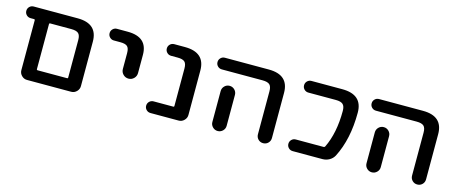

<svg xmlns="http://www.w3.org/2000/svg" viewBox="-38 -975 3276 1383"><g transform="rotate(15 1600.5 -283.5)"><path d="M220.7 -21.5H175.8Q152.3 -21.5 135.3 -38.6Q118.2 -55.7 118.2 -79.1V-451.2Q118.2 -458 111.3 -458H85.9Q67.4 -458 54.7 -470.7Q42 -483.4 42 -501.5Q42 -519.5 54.7 -532.2Q67.4 -544.9 85.9 -544.9H413.1Q562.5 -544.9 562.5 -410.2V-79.1Q562.5 -55.7 545.4 -38.6Q528.3 -21.5 504.9 -21.5ZM458 -394.5Q458 -429.7 442.9 -443.8Q427.7 -458 389.6 -458H232.4Q224.6 -458 224.6 -451.2V-115.2Q224.6 -108.4 232.4 -108.4H451.2Q458 -108.4 458 -115.2Z M706.1 -458Q688.5 -458 675.8 -470.7Q663.1 -483.4 663.1 -501.5Q663.1 -519.5 675.8 -532.2Q688.5 -544.9 706.1 -544.9H786.1Q936.5 -544.9 935.5 -410.2V-276.4Q935.5 -252.9 918.9 -236.3Q902.3 -219.7 878.9 -219.7Q855.5 -219.7 838.9 -236.3Q822.3 -252.9 822.3 -276.4V-394.5Q822.3 -430.7 807.6 -444.3Q793 -458 754.9 -458Z M1096.7 -21.5Q1078.1 -21.5 1065.4 -34.2Q1052.7 -46.9 1052.7 -64.9Q1052.7 -83 1065.4 -95.7Q1078.1 -108.4 1096.7 -108.4H1243.2Q1250 -108.4 1250 -115.2V-394.5Q1250 -430.7 1234.9 -444.3Q1219.7 -458 1182.6 -458H1133.8Q1115.2 -458 1102.5 -470.7Q1089.8 -483.4 1089.8 -501.5Q1089.8 -519.5 1102.5 -532.2Q1115.2 -544.9 1133.8 -544.9H1212.9Q1364.3 -544.9 1364.3 -410.2V-79.1Q1364.3 -55.7 1347.2 -38.6Q1330.1 -21.5 1306.6 -21.5Z M1511.7 -458Q1493.2 -458 1480.5 -470.7Q1467.8 -483.4 1467.8 -501.5Q1467.8 -519.5 1480.5 -532.2Q1493.2 -544.9 1511.7 -544.9H1838.9Q1988.3 -544.9 1988.3 -410.2V-74.2Q1988.3 -51.8 1973.1 -36.6Q1958 -21.5 1936 -21.5Q1914.1 -21.5 1898.9 -36.6Q1883.8 -51.8 1883.8 -74.2V-394.5Q1883.8 -429.7 1868.7 -443.8Q1853.5 -458 1815.4 -458ZM1650.4 -304.7V-124V-74.2Q1650.4 -52.7 1634.8 -37.1Q1619.1 -21.5 1597.2 -21.5Q1575.2 -21.5 1559.6 -37.1Q1543.9 -52.7 1543.9 -74.2V-124V-304.7Q1543.9 -327.1 1559.6 -342.8Q1575.2 -358.4 1597.2 -358.4Q1619.1 -358.4 1634.8 -342.8Q1650.4 -327.1 1650.4 -304.7Z M2386.7 -544.9Q2538.1 -544.9 2538.1 -410.2Q2538.1 -211.9 2465.8 -71.3Q2453.1 -47.9 2429.7 -34.7Q2406.2 -21.5 2378.9 -21.5H2157.2Q2138.7 -21.5 2126 -34.2Q2113.3 -46.9 2113.3 -64.9Q2113.3 -83 2126 -95.7Q2138.7 -108.4 2157.2 -108.4H2364.3Q2372.1 -108.4 2375 -115.2Q2430.7 -229.5 2430.7 -394.5Q2430.7 -429.7 2415 -443.8Q2399.4 -458 2362.3 -458H2157.2Q2138.7 -458 2126 -470.7Q2113.3 -483.4 2113.3 -501.5Q2113.3 -519.5 2126 -532.2Q2138.7 -544.9 2157.2 -544.9Z M2661.1 -458Q2642.6 -458 2629.9 -470.7Q2617.2 -483.4 2617.2 -501.5Q2617.2 -519.5 2629.9 -532.2Q2642.6 -544.9 2661.1 -544.9H2988.3Q3137.7 -544.9 3137.7 -410.2V-74.2Q3137.7 -51.8 3122.6 -36.6Q3107.4 -21.5 3085.4 -21.5Q3063.5 -21.5 3048.3 -36.6Q3033.2 -51.8 3033.2 -74.2V-394.5Q3033.2 -429.7 3018.1 -443.8Q3002.9 -458 2964.8 -458ZM2799.8 -304.7V-124V-74.2Q2799.8 -52.7 2784.2 -37.1Q2768.6 -21.5 2746.6 -21.5Q2724.6 -21.5 2709 -37.1Q2693.4 -52.7 2693.4 -74.2V-124V-304.7Q2693.4 -327.1 2709 -342.8Q2724.6 -358.4 2746.6 -358.4Q2768.6 -358.4 2784.2 -342.8Q2799.8 -327.1 2799.8 -304.7Z"/></g></svg>

Font: Gen Jyuu Gothic Medium
Style: Regular
Weight: 500
Designer: [Source Han Sans]
Ryoko NISHIZUKA  (kana & ideographs); Paul D. Hunt (Latin, Greek & Cyrillic); Wenlong ZHANG  (bopomofo
Version: Version 1.002.20150607